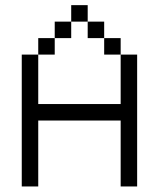

<svg xmlns="http://www.w3.org/2000/svg" viewBox="-20 -832 540 728"><path d="M62.5 -625H125V-437.5H437.5V-625H500V-125H437.5V-375H125V-125H62.5ZM125 -687.5H187.5V-625H125ZM375 -687.5H437.5V-625H375V-687.5H312.5V-750H375ZM187.5 -750H250V-687.5H187.5ZM250 -812.5H312.5V-750H250Z"/></svg>

Font: HE신이문
Style: regular
Weight: 500
Monospace: yes
Designer: Taeyun An (WindowsTiger)
Version: v1.1